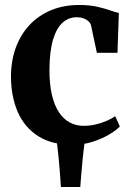

<svg xmlns="http://www.w3.org/2000/svg" viewBox="-20 -569 524 769"><path d="M224 180Q222 151 219.8 121Q217.5 91 214.5 60Q211.5 29 207.5 -2H319.5Q315 29.5 311.8 60.5Q308.5 91.5 306.2 121.2Q304 151 301.5 180ZM270 11Q187 11 132.5 -24Q78 -59 51.2 -120.5Q24.5 -182 24 -261Q24 -325 43.2 -377.8Q62.5 -430.5 98.2 -468.8Q134 -507 184.2 -528Q234.5 -549 296.5 -549Q338.5 -549 368.5 -542.2Q398.5 -535.5 420 -527.8Q441.5 -520 456 -517L450.5 -357.5H368L345 -465.5Q343 -476 334.5 -483.8Q326 -491.5 314 -495.8Q302 -500 287.5 -500Q255.5 -500 231 -478.5Q206.5 -457 192.5 -410.5Q178.5 -364 178 -288.5Q178 -231.5 187.8 -189.5Q197.5 -147.5 215.8 -119.8Q234 -92 259.2 -78.5Q284.5 -65 315 -65Q339.5 -65 363 -70.5Q386.5 -76 406.8 -84.8Q427 -93.5 441.5 -103.5L460 -62.5Q446 -47.5 417.5 -30.5Q389 -13.5 351 -1.2Q313 11 270 11Z"/></svg>

Font: Merriweather 72pt
Style: Bold
Weight: 700
Version: Version 2.100